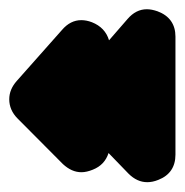

<svg xmlns="http://www.w3.org/2000/svg" viewBox="-42 -521 391 405"><path d="M-22.5 -311.5C-22.5 -296.4 -16.6 -282.7 -4.9 -271L90.8 -174.8C103 -163.6 115.7 -157.7 129.9 -157.7C137.2 -157.7 145.5 -159.7 153.8 -163.1C170.9 -169.9 181.6 -181.6 187 -198.2L229 -154.8C241.2 -142.6 254.4 -136.7 268.6 -136.7C275.9 -136.7 283.7 -138.2 292 -141.6C315.9 -150.9 328.1 -168.9 328.1 -194.8V-443.8C328.1 -469.7 315.4 -487.8 290.5 -497.1C282.2 -500 274.9 -501.5 267.6 -501.5C252.4 -501.5 238.8 -494.6 227.1 -481L188 -436C182.6 -454.1 170.4 -466.8 151.9 -474.1C144 -477.1 136.7 -478.5 129.4 -478.5C114.3 -478.5 100.6 -471.7 88.9 -458L-6.8 -350.1C-17.1 -338.4 -22.5 -325.7 -22.5 -311.5Z"/></svg>

Font: Nemoy
Style: Bold
Weight: 700
Designer: BSozoo
Foundry: BSozoo
Version: Version 001.000